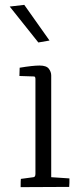

<svg xmlns="http://www.w3.org/2000/svg" viewBox="-20 -770 326 791"><path d="M191 -459V-40L266 -35Q266 -34 266 -17L265 0L65 1Q65 -28 66 -33L118 -40Q126 -41 126 -54V-444Q126 -455 120 -455L60 -457L61 -491Q115 -500 143 -500Q171 -500 181 -487Q191 -474 191 -459ZM184 -603 138 -595 20 -743 80 -750Z"/></svg>

Font: Antic Slab
Style: Regular
Weight: 400
Designer: Santiago Orozco
Foundry: Santiago Orozco
Version: Version 001.001